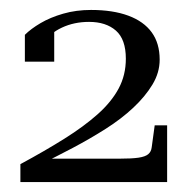

<svg xmlns="http://www.w3.org/2000/svg" viewBox="-20 -735 389 386"><path d="M220 -416H60Q57 -415 56 -412Q55 -409 55.5 -406.5Q56 -404 56 -402Q91 -419 126 -437.5Q161 -456 192.5 -476Q224 -496 248 -518.5Q272 -541 286.5 -565Q301 -589 301 -615Q301 -648 285 -670Q269 -692 238 -703.5Q207 -715 163 -715Q133 -715 107 -707.5Q81 -700 61.5 -688.5Q42 -677 30 -665V-611H89V-680Q84 -680 79 -675.5Q74 -671 71 -664.5Q68 -658 68 -649Q80 -668 104.5 -679.5Q129 -691 159 -691Q193 -691 213 -673.5Q233 -656 233 -617Q233 -584 218.5 -557Q204 -530 176.5 -505.5Q149 -481 110 -456.5Q71 -432 21 -405V-369H316V-483H291L285 -439Q284 -430 278 -425Q272 -420 258.5 -418Q245 -416 220 -416Z"/></svg>

Font: Roboto Serif 120pt Expanded Light
Style: Regular
Weight: 300
Width: 7
Designer: Greg Gazdowicz
Foundry: Commercial Type
Version: Version 1.008